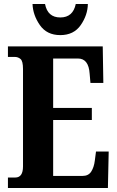

<svg xmlns="http://www.w3.org/2000/svg" viewBox="-20 -948 590 968"><path d="M20 0H524L528 -184H464L458 -138Q454 -105 440 -83Q426 -61 396 -61H248V-343H443V-404H248V-653H373Q427 -653 432 -576L436 -530H501L498 -714H20V-661H55Q71 -661 83.5 -650.5Q96 -640 96 -600V-109Q96 -53 57 -53H20ZM284 -771Q352 -771 387 -821.5Q422 -872 423 -928H362Q348 -860 284 -860Q220 -860 207 -928H144Q146 -872 181 -821.5Q216 -771 284 -771Z"/></svg>

Font: Noto Serif ExtraCondensed Extra
Style: Regular
Weight: 800
Width: 3
Designer: Monotype Design Team
Foundry: Monotype Imaging Inc.
Version: Version 1.002